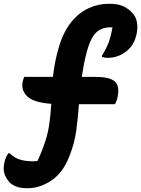

<svg xmlns="http://www.w3.org/2000/svg" viewBox="-72 -790 749 1019"><path d="M-27 23H-21Q4 48 34 57Q64 66 102 66Q110 66 116.5 65.5Q123 65 127 64Q142 33 156 -5Q180 -67 188.5 -124Q197 -181 200 -239Q103 -246 70 -281Q37 -316 50 -363Q53 -375 57 -382H209Q213 -419 220.5 -459Q228 -499 241 -542Q265 -622 306 -672.5Q347 -723 398.5 -746.5Q450 -770 506 -770Q549 -770 576 -759.5Q603 -749 627 -725Q650 -703 655 -670Q660 -637 652 -606L650 -598Q637 -546 594.5 -514.5Q552 -483 499 -483Q484 -483 469 -488V-494Q495 -537 506.5 -570Q518 -603 525 -644Q522 -645 515 -645Q466 -645 437 -616Q409 -588 390 -520Q380 -484 373.5 -449.5Q367 -415 362 -382H432Q489 -382 517 -370Q545 -358 552 -335Q559 -312 553 -279Q549 -257 538 -237H347Q342 -166 333 -98.5Q324 -31 297 37Q263 126 201.5 167.5Q140 209 74 209Q37 209 14.5 200Q-8 191 -20 179Q-39 159 -48 133.5Q-57 108 -48 69Q-44 53 -39 42.5Q-34 32 -27 23Z"/></svg>

Font: Recursive Mn Csl St XBd
Style: Italic
Weight: 800
Italic angle: -15°
Monospace: yes
Version: Version 1.079;hotconv 1.0.112;makeotfexe 2.5.65598; ttfautoh